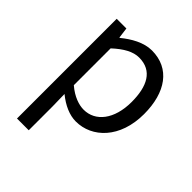

<svg xmlns="http://www.w3.org/2000/svg" viewBox="-215 -689 1051 1051"><g transform="rotate(45 310.0 -164.0)"><path d="M92 229H183V45L181 -50C230 -10 282 13 331 13C456 13 567 -94 567 -280C567 -447 491 -557 351 -557C288 -557 227 -521 178 -481H175L167 -543H92ZM316 -63C280 -63 232 -78 183 -120V-405C236 -454 283 -480 329 -480C432 -480 472 -399 472 -279C472 -144 406 -63 316 -63Z"/></g></svg>

Font: Noto Sans CJK SC Regular
Style: Regular
Weight: 400
Designer: Ryoko NISHIZUKA (kana & ideographs); Paul D. Hunt (Latin, Greek & Cyrillic); Wenlong ZHANG (bopomofo); Sandoll Communica
Foundry: Adobe Systems Incorporated
Version: Version 1.004;PS 1.004;hotconv 1.0.82;makeotf.lib2.5.63406